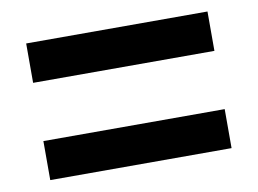

<svg xmlns="http://www.w3.org/2000/svg" viewBox="-51 -592 703 523"><g transform="rotate(-10 300.0 -331.0)"><path d="M49.3 -411.1V-520H550.8V-411.1ZM49.3 -142.1V-250H550.8V-142.1Z"/></g></svg>

Font: Cousine
Style: Bold
Weight: 700
Monospace: yes
Designer: Steve Matteson
Foundry: Ascender Corporation
Version: Version 1.20